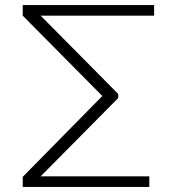

<svg xmlns="http://www.w3.org/2000/svg" viewBox="-20 -740 700 760"><path d="M70 0V-40L385 -360L70 -678V-720H590V-678H141L448 -368V-352L141 -42H571V0Z"/></svg>

Font: Manrope ExtraLight
Style: Regular
Weight: 200
Designer: Mikhail Sharanda
Foundry: Mikhail Sharanda
Version: Version 4.505